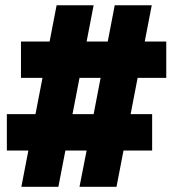

<svg xmlns="http://www.w3.org/2000/svg" viewBox="-20 -717 665 737"><path d="M62 0 88.9 -139.2H6.3V-278.8H116.2L143.1 -418H60.5V-557.6H170.4L197.3 -696.8H339.4L312.5 -557.6H393.6L420.4 -696.8H562.5L535.6 -557.6H618.2V-418H508.3L481.4 -278.8H564V-139.2H454.1L427.2 0H285.2L312.5 -139.2H231L204.1 0ZM258.3 -278.8H339.4L366.2 -418H285.2Z"/></svg>

Font: Basically A Sans Serif
Style: Bold
Weight: 700
Designer: Hyung-Suk Kim
Foundry: Mental Design
Version: 1.000